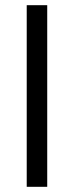

<svg xmlns="http://www.w3.org/2000/svg" viewBox="-20 -720 285 740"><path d="M83 0V-700H162V0Z"/></svg>

Font: Space Grotesk Light
Style: Regular
Weight: 400
Version: Version 2.000